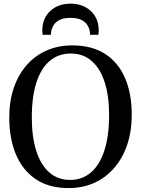

<svg xmlns="http://www.w3.org/2000/svg" viewBox="-20 -994 754 1026"><path d="M350.5 11Q243.5 12 172 -36Q100.5 -84 65 -169.2Q29.5 -254.5 29.5 -365.5Q29.5 -454.5 54.2 -526Q79 -597.5 124.2 -648Q169.5 -698.5 231 -725Q292.5 -751.5 366 -751.5Q471.5 -751.5 542.2 -705.5Q613 -659.5 648.5 -576.2Q684 -493 684 -381Q684 -292 659.5 -220Q635 -148 590.2 -96.5Q545.5 -45 484.5 -17.2Q423.5 10.5 350.5 11ZM355 -32.5Q418 -32.5 464.8 -71.5Q511.5 -110.5 537.2 -188Q563 -265.5 563 -380.5Q563 -480.5 539.5 -554Q516 -627.5 470.2 -667.8Q424.5 -708 357.5 -708Q294.5 -708 248 -670.5Q201.5 -633 175.8 -556.8Q150 -480.5 150 -365.5Q150 -263.5 173.5 -188.8Q197 -114 242.8 -73.2Q288.5 -32.5 355 -32.5ZM356.5 -974.5Q402 -974.5 436 -956.2Q470 -938 488.8 -906Q507.5 -874 507.5 -833Q507.5 -826.5 507 -820.5Q506.5 -814.5 505.5 -808H461Q461 -811.5 461 -816.2Q461 -821 460 -825.5Q457 -844 446.2 -860.8Q435.5 -877.5 414 -888Q392.5 -898.5 356.5 -898.5Q321 -898.5 299.5 -888Q278 -877.5 267.5 -860.8Q257 -844 253.5 -825.5Q253 -821 252.5 -816.2Q252 -811.5 252 -808H208Q207 -814.5 206.5 -820.8Q206 -827 206 -833Q206 -874 224.8 -906Q243.5 -938 277.5 -956.2Q311.5 -974.5 356.5 -974.5Z"/></svg>

Font: Merriweather 60pt
Style: Regular
Weight: 400
Version: Version 2.100